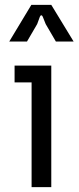

<svg xmlns="http://www.w3.org/2000/svg" viewBox="-20 -770 323 790"><path d="M110 0H191V-500H40V-431H110ZM18 -599H91L133 -671L144 -701C147 -709 153 -709 156 -701L168 -671L210 -599H283L191 -750H109Z"/></svg>

Font: Finlandica
Style: Regular
Weight: 400
Designer: Niklas Ekholm, Juho Hiilivirta, Jaakko Suomalainen
Foundry: Helsinki Type Studio
Version: Version 2.000;Glyphs 3.2 (3202)